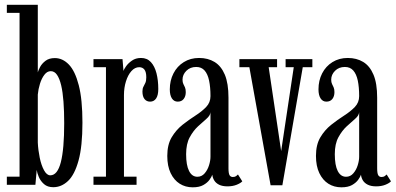

<svg xmlns="http://www.w3.org/2000/svg" viewBox="-20 -770 1652 800"><path d="M202 10Q178 10 163.5 -2.8Q149 -15.5 141.8 -32.5Q134.5 -49.5 133 -62L127.5 0H8.5V-34H61.5V-716.5H8.5V-750H137.5V-468.5Q139.5 -476.5 147 -490.8Q154.5 -505 169.5 -516.5Q184.5 -528 208.5 -528Q241 -528 267 -501Q293 -474 308.2 -414.8Q323.5 -355.5 323.5 -259Q323.5 -160 307.2 -101Q291 -42 263.5 -16Q236 10 202 10ZM189.5 -39.5Q204.5 -39.5 215.5 -53.2Q226.5 -67 233.5 -94.2Q240.5 -121.5 244 -162.2Q247.5 -203 247.5 -257Q247.5 -306.5 244.5 -346.5Q241.5 -386.5 234.8 -414.8Q228 -443 217.5 -458.2Q207 -473.5 191.5 -473.5Q176.5 -473.5 165 -458.5Q153.5 -443.5 146.5 -421Q139.5 -398.5 137.5 -376V-176Q139 -144.5 145.5 -113Q152 -81.5 163.5 -60.5Q175 -39.5 189.5 -39.5Z M369.5 0V-34H421.5V-490H369.5V-523.5H490.5L494.5 -474.5Q496 -480.5 505 -493.5Q514 -506.5 529.8 -517.5Q545.5 -528.5 567.5 -528.5Q593 -528.5 608.8 -511.2Q624.5 -494 632 -464.8Q639.5 -435.5 639.5 -399Q639.5 -373 630.5 -359.8Q621.5 -346.5 605.5 -346.5Q591 -346.5 582.2 -357.2Q573.5 -368 573.5 -389Q573.5 -401.5 577.8 -409Q582 -416.5 585.8 -425Q589.5 -433.5 589.5 -448Q589.5 -470 581.8 -480Q574 -490 560 -490Q542 -490 527.5 -473.8Q513 -457.5 504.8 -431Q496.5 -404.5 496.5 -374V-34H549V0Z M783 10.5Q752.5 10.5 728.8 -4.5Q705 -19.5 691 -48.8Q677 -78 677 -120.5Q677 -167 695.2 -197.8Q713.5 -228.5 740.2 -249.8Q767 -271 794 -288.2Q821 -305.5 839 -324.2Q857 -343 857 -369.5Q857 -407 851.2 -434.2Q845.5 -461.5 832.5 -476.2Q819.5 -491 797.5 -491Q772.5 -491 756.5 -475Q740.5 -459 740.5 -438Q740.5 -427 744 -420Q747.5 -413 750.8 -405.8Q754 -398.5 754 -386Q754 -368.5 745.2 -357.5Q736.5 -346.5 720.5 -346.5Q705 -346.5 696.2 -360Q687.5 -373.5 687.5 -397.5Q687.5 -434.5 702.8 -464.2Q718 -494 745.8 -511.2Q773.5 -528.5 809.5 -528.5Q846.5 -528.5 874 -511.8Q901.5 -495 916.8 -458.8Q932 -422.5 932 -363V-69Q932 -47.5 936.5 -40Q941 -32.5 950 -32.5Q958.5 -32.5 963.8 -36.2Q969 -40 971.5 -43L989.5 -14.5Q983 -7 966.2 -0.2Q949.5 6.5 928 6.5Q907 6.5 893.2 -0.2Q879.5 -7 872.8 -18Q866 -29 864.5 -42Q862 -33.5 853 -21Q844 -8.5 827.2 1Q810.5 10.5 783 10.5ZM802.5 -33.5Q820.5 -33.5 832.8 -47.8Q845 -62 851 -81.5Q857 -101 857 -117V-302.5Q856 -288.5 840.2 -275Q824.5 -261.5 805 -243.5Q785.5 -225.5 770.5 -198Q755.5 -170.5 755.5 -127.5Q755.5 -81.5 767.8 -57.5Q780 -33.5 802.5 -33.5Z M1107.5 2 1019 -490H977.5V-523.5H1134.5V-490H1099.5L1151.5 -140.5L1204 -490H1170V-523.5H1281.5V-490H1241.5L1156.5 2Z M1402.5 10.5Q1372 10.5 1348.2 -4.5Q1324.5 -19.5 1310.5 -48.8Q1296.5 -78 1296.5 -120.5Q1296.5 -167 1314.8 -197.8Q1333 -228.5 1359.8 -249.8Q1386.5 -271 1413.5 -288.2Q1440.5 -305.5 1458.5 -324.2Q1476.5 -343 1476.5 -369.5Q1476.5 -407 1470.8 -434.2Q1465 -461.5 1452 -476.2Q1439 -491 1417 -491Q1392 -491 1376 -475Q1360 -459 1360 -438Q1360 -427 1363.5 -420Q1367 -413 1370.2 -405.8Q1373.5 -398.5 1373.5 -386Q1373.5 -368.5 1364.8 -357.5Q1356 -346.5 1340 -346.5Q1324.5 -346.5 1315.8 -360Q1307 -373.5 1307 -397.5Q1307 -434.5 1322.2 -464.2Q1337.5 -494 1365.2 -511.2Q1393 -528.5 1429 -528.5Q1466 -528.5 1493.5 -511.8Q1521 -495 1536.2 -458.8Q1551.5 -422.5 1551.5 -363V-69Q1551.5 -47.5 1556 -40Q1560.5 -32.5 1569.5 -32.5Q1578 -32.5 1583.2 -36.2Q1588.5 -40 1591 -43L1609 -14.5Q1602.5 -7 1585.8 -0.2Q1569 6.5 1547.5 6.5Q1526.5 6.5 1512.8 -0.2Q1499 -7 1492.2 -18Q1485.5 -29 1484 -42Q1481.5 -33.5 1472.5 -21Q1463.5 -8.5 1446.8 1Q1430 10.5 1402.5 10.5ZM1422 -33.5Q1440 -33.5 1452.2 -47.8Q1464.5 -62 1470.5 -81.5Q1476.5 -101 1476.5 -117V-302.5Q1475.5 -288.5 1459.8 -275Q1444 -261.5 1424.5 -243.5Q1405 -225.5 1390 -198Q1375 -170.5 1375 -127.5Q1375 -81.5 1387.2 -57.5Q1399.5 -33.5 1422 -33.5Z"/></svg>

Font: Imbue Thin 10pt
Style: Regular
Weight: 400
Version: Version 1.102